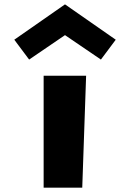

<svg xmlns="http://www.w3.org/2000/svg" viewBox="-20 -860 596 880"><path d="M45.5 -678 113.5 -587 277.9 -699 442.5 -587 510.5 -678 277.9 -840ZM180 -513H374.7L357 0H180Z"/></svg>

Font: Hussar
Style: BdSuprExt
Weight: 700
Foundry: Cannot Into Space Fonts
Version: Version 2.00